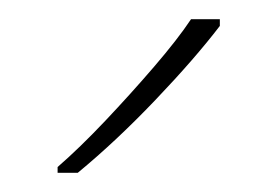

<svg xmlns="http://www.w3.org/2000/svg" viewBox="-20 -786 289 200"><path d="M209 -759Q183 -725 142 -682Q101 -639 61 -606H40V-612Q63 -632 89.5 -660Q116 -688 140.5 -716.5Q165 -745 179 -766H209Z"/></svg>

Font: Noto Sans Gujarati Thin
Style: Regular
Weight: 100
Designer: Jelle Bosma - Monotype Design Team, Universal Thirst
Foundry: Monotype Imaging Inc.
Version: Version 2.106; ttfautohint (v1.8.4.7-5d5b)